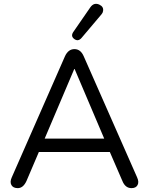

<svg xmlns="http://www.w3.org/2000/svg" viewBox="-20 -966 769 993"><path d="M505 -892 401 -769Q384 -750 364.5 -764Q345 -778 358 -799L447 -928Q466 -955 494 -942Q517 -931 513 -909Q512 -900 505 -892ZM72 7Q48 7 39 -9Q30 -25 41 -49L316 -675Q333 -712 365 -712Q397 -712 413 -675L689 -49Q700 -25 691.5 -9Q683 7 660 7Q628 7 613 -30L548 -180H181L117 -30Q100 7 72 7ZM366 -609H364L211 -249H519Z"/></svg>

Font: Nunito
Style: Regular
Weight: 400
Designer: Vernon Adams
Foundry: Vernon Adams
Version: Version 3.602